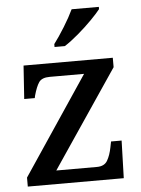

<svg xmlns="http://www.w3.org/2000/svg" viewBox="-54 -809 624 851"><g transform="rotate(-5 258.0 -383.0)"><path d="M35 0V-40L327 -476H174Q139 -476 126 -457Q113 -438 102 -398L100 -388H53L63 -536H460V-494L167 -60H348Q381 -60 394.5 -83Q408 -106 415 -142L420 -167H467L462 0ZM207 -619Q229 -648 255 -690Q281 -732 297 -766H418V-756Q405 -739 376.5 -710Q348 -681 314.5 -652.5Q281 -624 253 -606H207Z"/></g></svg>

Font: Noto Serif Bengali Medium
Style: Regular
Weight: 500
Designer: Juan Bruce, Universal Thirst, Indian Type Foundry and the Monotype Design Team.
Foundry: Monotype Imaging Inc.
Version: Version 2.003; ttfautohint (v1.8.4.7-5d5b)